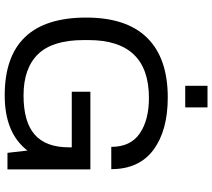

<svg xmlns="http://www.w3.org/2000/svg" viewBox="-64 -848 923 836"><g transform="rotate(90 398.0 -429.5)"><path d="M353 -774V-871H447V-774ZM395 12Q56 12 56 -343Q56 -519 144.5 -608.5Q233 -698 404 -698Q548 -698 632 -635.5Q716 -573 716 -452H619Q619 -536 560.5 -576Q502 -616 406 -616Q154 -616 154 -353V-332Q154 -196 215.5 -133Q277 -70 395 -70Q510 -70 565.5 -118.5Q621 -167 621 -268V-280H379V-361H717V0H645L635 -87Q559 12 395 12Z"/></g></svg>

Font: Archivo
Style: Regular
Weight: 400
Designer: Hector Gatti
Foundry: Omnibus-Type
Version: Version 2.001